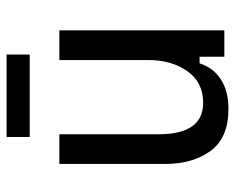

<svg xmlns="http://www.w3.org/2000/svg" viewBox="-85 -615 712 582"><g transform="rotate(-90 271.0 -324.0)"><path d="M231.7 12.5Q144.2 12.5 104.6 -41.7Q65 -95.8 65 -179.2V-500H155V-198.3Q155 -133.3 178.3 -98.8Q201.7 -64.2 250.8 -64.2Q312.5 -64.2 346.2 -112.1Q380 -160 380 -230.8V-500H470V0H390V-75H370Q356.7 -33.3 321.2 -10.4Q285.8 12.5 231.7 12.5ZM396.7 -590H146.7V-660H396.7Z"/></g></svg>

Font: Familjen Grotesk Variable
Style: Regular
Weight: 400
Designer: Anders Wikstroem, Jonas Baeckman, Matilda Gysing, Kristian Moeller
Foundry: Familjen STHLM AB
Version: Version 2.000